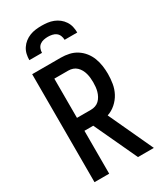

<svg xmlns="http://www.w3.org/2000/svg" viewBox="-233 -1043 965 1132"><g transform="rotate(-30 250.0 -477.5)"><path d="M356 0 220 -292H160V0H60V-735H255Q283 -735 310.5 -729Q338 -723 361.5 -708Q385 -693 402.5 -671Q420 -649 430 -623Q440 -597 444 -569Q448 -541 448 -514Q448 -481 442.5 -448Q437 -415 421.5 -386Q406 -357 380.5 -334.5Q355 -312 324 -302L464 0ZM160 -380H255Q271 -380 285.5 -385Q300 -390 311 -400.5Q322 -411 329.5 -425Q337 -439 341 -453.5Q345 -468 346.5 -483Q348 -498 348 -514Q348 -529 346.5 -544Q345 -559 341 -574Q337 -589 329.5 -602.5Q322 -616 311 -626.5Q300 -637 285.5 -642Q271 -647 255 -647H160ZM87 -815Q87 -835 91.5 -855Q96 -875 107.5 -892.5Q119 -910 135 -922.5Q151 -935 170 -942.5Q189 -950 209.5 -952.5Q230 -955 250 -955Q270 -955 290.5 -952.5Q311 -950 330 -942.5Q349 -935 365 -922.5Q381 -910 392.5 -892.5Q404 -875 408.5 -855Q413 -835 413 -815H327Q327 -829 321.5 -843Q316 -857 304.5 -865.5Q293 -874 278.5 -877Q264 -880 250 -880Q236 -880 221.5 -877Q207 -874 195.5 -865.5Q184 -857 178.5 -843Q173 -829 173 -815Z"/></g></svg>

Font: Iosevka Semibold
Style: Regular
Weight: 600
Monospace: yes
Designer: Belleve Invis
Foundry: Belleve Invis
Version: Version 33.2.3; ttfautohint (v1.8.4)